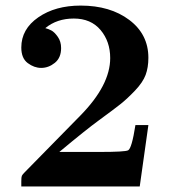

<svg xmlns="http://www.w3.org/2000/svg" viewBox="-20 -675 615 695"><path d="M57.1 0V-18.1Q57.1 -34.2 59.1 -38.6Q61 -43 69.8 -51.8L271 -256.8Q378.9 -366.7 378.9 -464.8Q378.9 -524.9 344 -566.4Q309.1 -607.9 247.1 -607.9Q186 -607.9 144 -573.2Q155.3 -570.3 166 -564.7Q176.8 -559.1 189 -542Q201.2 -524.9 201.2 -501Q201.2 -465.8 178.5 -447.5Q155.8 -429.2 128.9 -429.2Q104 -429.2 80.6 -446.5Q57.1 -463.9 57.1 -502.9Q57.1 -569.8 118.7 -612.3Q180.2 -654.8 272 -654.8Q378.9 -654.8 448 -602.8Q517.1 -550.8 517.1 -465.8Q517.1 -430.7 507.1 -403.8Q497.1 -377 469 -347.4Q440.9 -317.9 417 -298.8Q393.1 -279.8 338.9 -240.2Q292 -206.1 194.8 -125H341.8Q432.6 -125 443.8 -130.9Q457 -137.7 470.2 -222.2H517.1L485.8 0Z"/></svg>

Font: CMU Serif
Style: Bold
Weight: 700
Version: Version 0.7.0